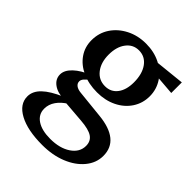

<svg xmlns="http://www.w3.org/2000/svg" viewBox="-188 -537 864 864"><g transform="rotate(45 244.5 -104.5)"><path d="M228.5 222.7Q134.8 222.7 80.6 193.4Q26.4 164.1 26.4 115.2Q26.4 82 55.2 54.2Q84 26.4 142.6 1L181.6 7.8Q152.3 25.4 135.7 49.3Q119.1 73.2 119.1 100.6Q119.1 136.7 149.9 157.2Q180.7 177.7 234.4 177.7Q294.9 177.7 333 151.9Q371.1 126 371.1 85.9Q371.1 55.7 348.6 40.5Q326.2 25.4 274.4 21.5L165 12.7L152.3 7.8Q112.3 7.8 86.4 -10.7Q60.5 -29.3 60.5 -58.6Q60.5 -85.9 87.9 -111.8Q115.2 -137.7 162.1 -156.2L175.8 -137.7Q160.2 -127 151.9 -117.2Q143.6 -107.4 143.6 -97.7Q143.6 -85 154.3 -76.7Q165 -68.4 184.6 -66.4L317.4 -52.7Q386.7 -45.9 422.4 -17.1Q458 11.7 458 62.5Q458 107.4 427.7 144Q397.5 180.7 345.7 201.7Q293.9 222.7 228.5 222.7ZM235.4 -119.1Q181.6 -119.1 140.1 -138.2Q98.6 -157.2 75.2 -190.9Q51.8 -224.6 51.8 -267.6Q51.8 -314.5 76.2 -351.1Q100.6 -387.7 142.6 -409.2Q184.6 -430.7 236.3 -430.7Q288.1 -430.7 328.6 -410.2Q369.1 -389.6 392.6 -354Q416 -318.4 416 -274.4Q416 -230.5 392.6 -194.8Q369.1 -159.2 328.1 -139.2Q287.1 -119.1 235.4 -119.1ZM241.2 -164.1Q278.3 -164.1 299.8 -192.4Q321.3 -220.7 321.3 -268.6Q321.3 -322.3 297.9 -354.5Q274.4 -386.7 235.4 -386.7Q198.2 -386.7 175.3 -356.4Q152.3 -326.2 152.3 -276.4Q152.3 -226.6 176.8 -195.3Q201.2 -164.1 241.2 -164.1ZM473.6 -353.5 351.6 -363.3 314.5 -404.3 473.6 -420.9Z"/></g></svg>

Font: Crimson Pro Medium
Style: Regular
Weight: 500
Designer: Jacques Le Bailly
Foundry: Baron von Fonthausen
Version: Version 1.003